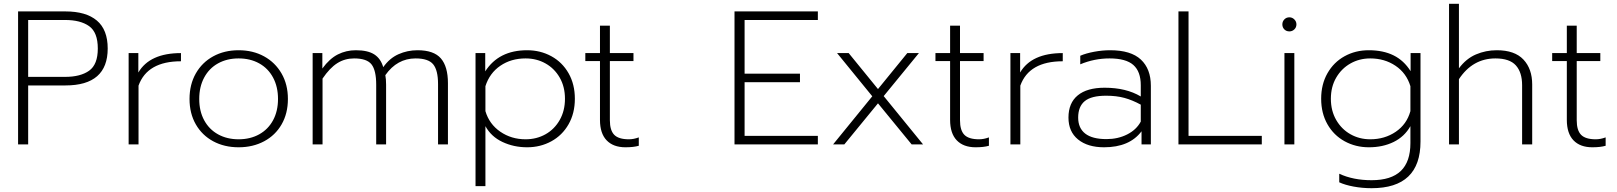

<svg xmlns="http://www.w3.org/2000/svg" viewBox="-20 -759 8496 1009"><path d="M75 -699H324Q432 -699 489 -651Q546 -603 546 -504Q546 -310 324 -310H128V0H75ZM322 -355Q403 -355 448.5 -387.5Q494 -420 494 -504Q494 -589 448.5 -621.5Q403 -654 322 -654H128V-355Z M656 -480H707V-378Q767 -480 931 -480V-437Q754 -437 708 -309V0H656Z M976 -239Q976 -315 1009 -373Q1042 -431 1100.5 -463Q1159 -495 1234 -495Q1309 -495 1367.5 -463Q1426 -431 1459.5 -373Q1493 -315 1493 -239Q1493 -163 1460 -105.5Q1427 -48 1368 -16.5Q1309 15 1234 15Q1159 15 1100.5 -16.5Q1042 -48 1009 -105.5Q976 -163 976 -239ZM1441 -239Q1441 -303 1415 -351.5Q1389 -400 1342 -426Q1295 -452 1234 -452Q1173 -452 1126 -426Q1079 -400 1053 -351.5Q1027 -303 1027 -239Q1027 -175 1053 -127Q1079 -79 1126 -53Q1173 -27 1234 -27Q1295 -27 1342 -53Q1389 -79 1415 -127Q1441 -175 1441 -239Z M1623 -480H1674V-399Q1712 -451 1755.5 -473Q1799 -495 1850 -495Q1913 -495 1947 -473Q1981 -451 1994 -406Q2027 -453 2074 -474Q2121 -495 2174 -495Q2260 -495 2297 -452Q2334 -409 2334 -322V0H2282V-317Q2282 -390 2256.5 -421Q2231 -452 2164 -452Q2067 -452 2005 -364Q2009 -344 2009 -314V0H1957V-314Q1957 -389 1932.5 -420.5Q1908 -452 1841 -452Q1792 -452 1752.5 -427Q1713 -402 1675 -346V0H1623Z M2479 -480H2530V-384Q2601 -495 2750 -495Q2820 -495 2877.5 -463.5Q2935 -432 2968 -374Q3001 -316 3001 -240Q3001 -164 2968 -106Q2935 -48 2877.5 -16.5Q2820 15 2750 15Q2680 15 2620.5 -13Q2561 -41 2531 -96V219H2479ZM2949 -240Q2949 -303 2921.5 -351Q2894 -399 2847 -425.5Q2800 -452 2742 -452Q2666 -452 2609.5 -413.5Q2553 -375 2531 -306V-175Q2551 -107 2609 -67Q2667 -27 2742 -27Q2800 -27 2847 -53.5Q2894 -80 2921.5 -128.5Q2949 -177 2949 -240Z M3133 -129V-438H3056V-480H3133V-624H3185V-480H3309V-438H3185V-127Q3185 -74 3208 -50.5Q3231 -27 3285 -27Q3310 -27 3337 -37V7Q3310 15 3267 15Q3203 15 3168 -21.5Q3133 -58 3133 -129Z M3840 -699H4278V-654H3893V-372H4184V-327H3893V-45H4278V0H3840Z M4564 -253 4379 -480H4440L4594 -291L4748 -480H4809L4624 -254L4831 0H4771L4594 -216L4417 0H4358Z M4973 -129V-438H4896V-480H4973V-624H5025V-480H5149V-438H5025V-127Q5025 -74 5048 -50.5Q5071 -27 5125 -27Q5150 -27 5177 -37V7Q5150 15 5107 15Q5043 15 5008 -21.5Q4973 -58 4973 -129Z M5290 -480H5341V-378Q5401 -480 5565 -480V-437Q5388 -437 5342 -309V0H5290Z M5595 -141Q5595 -218 5644 -258Q5693 -298 5785 -298Q5898 -298 5975 -252V-311Q5975 -383 5936 -417.5Q5897 -452 5811 -452Q5731 -452 5657 -421V-466Q5687 -479 5730 -487Q5773 -495 5814 -495Q5923 -495 5975.5 -446Q6028 -397 6028 -308V0H5979V-69Q5916 15 5782 15Q5696 15 5645.5 -26Q5595 -67 5595 -141ZM5975 -120V-209Q5931 -233 5889 -244.5Q5847 -256 5793 -256Q5715 -256 5680.5 -227.5Q5646 -199 5646 -141Q5646 -86 5683 -57Q5720 -28 5795 -28Q5855 -28 5903.5 -52.5Q5952 -77 5975 -120Z M6173 -699H6226V-45H6611V0H6173Z M6719 -631Q6719 -646 6729.5 -657Q6740 -668 6756 -668Q6771 -668 6782 -657Q6793 -646 6793 -631Q6793 -615 6782 -604.5Q6771 -594 6756 -594Q6740 -594 6729.5 -604.5Q6719 -615 6719 -631ZM6730 -480H6782V0H6730Z M7018 199V154Q7091 188 7188 188Q7291 188 7341.5 139.5Q7392 91 7392 -7V-96Q7361 -41 7304 -13Q7247 15 7174 15Q7104 15 7046.5 -16.5Q6989 -48 6956 -106Q6923 -164 6923 -240Q6923 -316 6956 -374Q6989 -432 7046 -463.5Q7103 -495 7173 -495Q7249 -495 7303.5 -468Q7358 -441 7393 -385V-480H7445V-15Q7445 230 7188 230Q7139 230 7093.5 221.5Q7048 213 7018 199ZM7392 -175V-306Q7371 -375 7313.5 -413.5Q7256 -452 7181 -452Q7124 -452 7077 -425.5Q7030 -399 7002 -351Q6974 -303 6974 -240Q6974 -177 7002 -128.5Q7030 -80 7077 -53.5Q7124 -27 7181 -27Q7257 -27 7315 -66.5Q7373 -106 7392 -175Z M7595 -739H7647V-400Q7685 -451 7736.5 -473Q7788 -495 7846 -495Q7940 -495 7986 -446Q8032 -397 8032 -315V0H7979V-311Q7979 -379 7946 -415.5Q7913 -452 7839 -452Q7719 -452 7647 -343V0H7595Z M8214 -129V-438H8137V-480H8214V-624H8266V-480H8390V-438H8266V-127Q8266 -74 8289 -50.5Q8312 -27 8366 -27Q8391 -27 8418 -37V7Q8391 15 8348 15Q8284 15 8249 -21.5Q8214 -58 8214 -129Z"/></svg>

Font: Prompt ExtraLight
Style: Regular
Weight: 275
Designer: Katatrad Team
Foundry: CadsonDemak
Version: Version 1.000